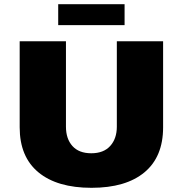

<svg xmlns="http://www.w3.org/2000/svg" viewBox="-20 -885 873 917"><path d="M759 -688V-277Q759 -136 670 -62Q581 12 417 12Q253 12 163.5 -62Q74 -136 74 -277V-688H295V-280Q295 -222 326 -187.5Q357 -153 416 -153Q475 -153 506.5 -188Q538 -223 538 -280V-688ZM575 -865V-765H258V-865Z"/></svg>

Font: Archicoco
Style: Regular
Weight: 400
Designer: Hector Gatti
Foundry: Hector Gatti
Version: 1.002